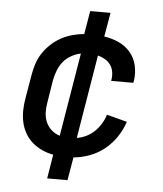

<svg xmlns="http://www.w3.org/2000/svg" viewBox="-53 -674 705 828"><g transform="rotate(5 300.0 -260.5)"><path d="M182 107 199 3Q173 -2 150 -12.5Q127 -23 108 -39.5Q89 -56 76.5 -78Q64 -100 58.5 -125Q53 -150 53.5 -177Q54 -204 59 -231L76 -331Q80 -356 88 -380.5Q96 -405 110.5 -427Q125 -449 145 -467.5Q165 -486 188 -498.5Q211 -511 236.5 -518Q262 -525 287 -527L304 -628H392L374 -524Q408 -519 437.5 -505.5Q467 -492 487.5 -468Q508 -444 515.5 -411.5Q523 -379 518 -345L516 -336H420L421 -341Q424 -359 421 -376Q418 -393 408.5 -406Q399 -419 384.5 -427.5Q370 -436 354 -440L294 -78Q314 -81 334 -90.5Q354 -100 370 -115.5Q386 -131 397.5 -150Q409 -169 415 -189L503 -166Q492 -132 471 -100.5Q450 -69 421 -45.5Q392 -22 357 -9Q322 4 287 7L270 107ZM220 -81 280 -442Q259 -438 238.5 -426.5Q218 -415 204 -397.5Q190 -380 182 -359Q174 -338 170 -317L154 -217Q150 -195 151 -173.5Q152 -152 160.5 -133Q169 -114 184.5 -100.5Q200 -87 220 -81Z"/></g></svg>

Font: Iosevka Medium Extended
Style: Italic
Weight: 500
Width: 7
Italic angle: -9°
Monospace: yes
Designer: Belleve Invis
Foundry: Belleve Invis
Version: Version 32.5.0; ttfautohint (v1.8.4)